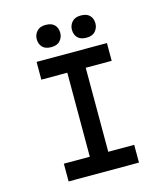

<svg xmlns="http://www.w3.org/2000/svg" viewBox="-128 -988 945 1086"><g transform="rotate(-15 344.5 -444.5)"><path d="M138 0V-104H290V-596H138V-700H550V-596H398V-104H550V0ZM447 -759Q412 -759 395 -777Q378 -795 378 -824Q378 -849 395 -869Q412 -889 447 -889Q482 -889 499 -871Q516 -853 516 -824Q516 -799 499 -779Q482 -759 447 -759ZM241 -759Q206 -759 189 -777Q172 -795 172 -824Q172 -849 189 -869Q206 -889 241 -889Q276 -889 293 -871Q310 -853 310 -824Q310 -799 293 -779Q276 -759 241 -759Z"/></g></svg>

Font: Lexend Giga
Style: Regular
Weight: 400
Designer: Bonnie Shaver-Troup, Thomas Jockin
Foundry: Lexend
Version: Version 1.007